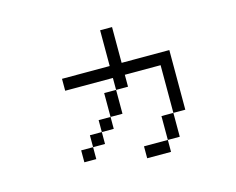

<svg xmlns="http://www.w3.org/2000/svg" viewBox="-96 -704 1193 972"><g transform="rotate(-15 500.0 -218.0)"><path d="M687.5 62.5H562.5V125H687.5ZM687.5 62.5H750Q750 62.5 750 -62.5H687.5Q687.5 -62.5 687.5 62.5ZM312.5 0H250V62.5H312.5ZM312.5 0H375V-62.5H312.5ZM375 -62.5H437.5V-125H375ZM750 -62.5H812.5V-375H562.5V-562.5H500V-375H250V-312.5H500V-250H437.5Q437.5 -250 437.5 -125H500Q500 -125 500 -250H562.5V-312.5H750Q750 -312.5 750 -62.5Z"/></g></svg>

Font: CalcUnifontExMono
Style: Regular
Weight: 500
Version: Version 15.0.06